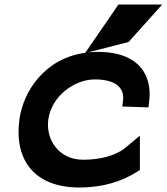

<svg xmlns="http://www.w3.org/2000/svg" viewBox="-20 -820 739 851"><path d="M371 -588 550 -634 699 -800H505L358 -586C180 -562 83 -417 66 -290C42 -110 133 11 332 11C439 11 522 -17 586 -58L600 -66V-219L531 -161C490 -131 427 -112 348 -112C243 -112 182 -199 194 -290C208 -393 309 -468 400 -468C487 -468 534 -435 525 -372L522 -348L638 -344L641 -370C654 -466 615 -590 413 -590C399 -590 384 -589 371 -588Z"/></svg>

Font: Charger
Style: HemiRT
Weight: 900
Designer: Jasper
Foundry: Cannot Into Space Fonts
Version: Version 0.99